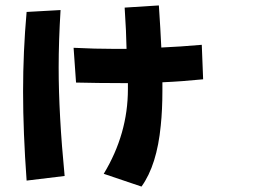

<svg xmlns="http://www.w3.org/2000/svg" viewBox="-20 -624 943 707"><path d="M78 41Q65 -138 65 -287Q65 -435 78 -580L203 -587Q196 -473 196 -376Q196 -202 218 24ZM501 63 362 16Q451 -131 451 -296V-318H424Q343 -318 260 -320L251 -448Q329 -444 403 -444H446Q445 -505 439 -596L565 -604Q571 -515 574 -449Q643 -452 723 -459L728 -332Q649 -324 578 -321V-289Q578 -220 572 -162Q558 -16 501 63Z"/></svg>

Font: KN Bobohei
Style: Bold
Weight: 700
Designer: Kingnam Type Foundry
Version: Version 1.710;March 18, 2023